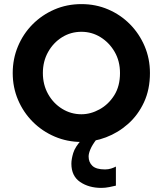

<svg xmlns="http://www.w3.org/2000/svg" viewBox="-20 -686 793 936"><path d="M377 6Q308 6 247 -20Q186 -46 140 -92Q94 -138 68 -199Q42 -260 42 -330Q42 -399 67.5 -460Q93 -521 138.5 -567Q184 -613 245 -639.5Q306 -666 377 -666Q447 -666 507.5 -640Q568 -614 613.5 -568Q659 -522 685 -461Q711 -400 711 -330Q711 -250 682 -187.5Q653 -125 604.5 -82Q556 -39 496.5 -16.5Q437 6 377 6ZM377 -129Q422 -129 465.5 -153Q509 -177 537 -221.5Q565 -266 565 -330Q565 -388 539 -433Q513 -478 470.5 -504.5Q428 -531 377 -531Q325 -531 282.5 -504.5Q240 -478 214.5 -432.5Q189 -387 189 -330Q189 -273 214.5 -227.5Q240 -182 283 -155.5Q326 -129 377 -129ZM474 230Q413 230 370.5 201Q328 172 328 112Q328 90 337 60Q346 30 379 -6H450Q430 20 421 41Q412 62 412 77Q412 105 430.5 122.5Q449 140 492 140Q508 140 522 135.5Q536 131 545 126V219Q533 222 513 226Q493 230 474 230Z"/></svg>

Font: Lil Grotesk Black
Style: Regular
Weight: 900
Designer: Bastien Sozeau
Foundry: NBR — Bastien Sozeau
Version: Version 3.003; ttfautohint (v1.8.4.7-5d5b);gftools[0.9.33]